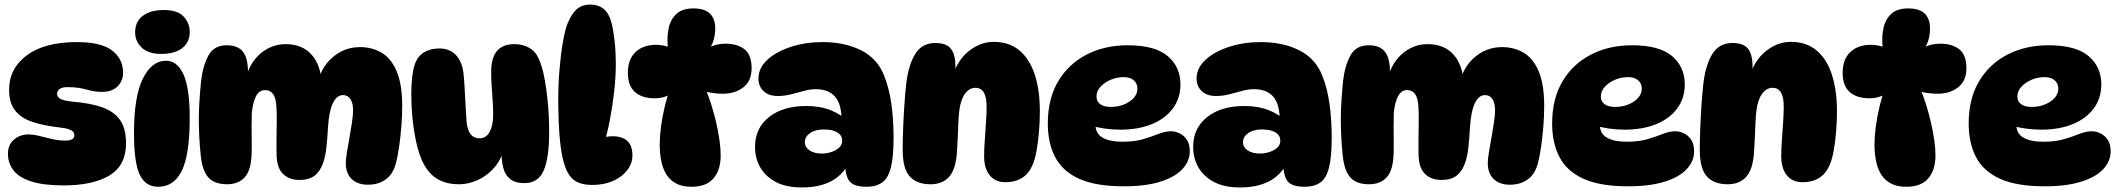

<svg xmlns="http://www.w3.org/2000/svg" viewBox="-20 -811 9303 844"><path d="M318 -626Q426 -626 473.5 -588.5Q521 -551 521 -492Q521 -455 496.5 -431Q472 -407 428 -407Q396 -407 359.5 -417.5Q323 -428 276 -428Q254 -428 242.5 -420Q231 -412 231 -399Q231 -386 243.5 -377.5Q256 -369 299 -364Q375 -358 427.5 -340Q480 -322 507 -284.5Q534 -247 534 -181Q534 -84 461.5 -40Q389 4 260 4Q171 4 117 -13.5Q63 -31 39 -62.5Q15 -94 15 -135Q15 -175 41.5 -197.5Q68 -220 104 -220Q127 -220 153 -213.5Q179 -207 208 -200Q237 -193 267 -193Q307 -193 307 -216Q307 -224 302.5 -230.5Q298 -237 283.5 -242.5Q269 -248 239 -251Q172 -259 123 -275Q74 -291 47 -324.5Q20 -358 20 -416Q20 -510 98 -568Q176 -626 318 -626Z M699 -767Q761 -767 787.5 -738Q814 -709 814 -671Q814 -625 781 -599.5Q748 -574 689 -574Q631 -574 602.5 -602Q574 -630 574 -668Q574 -717 608.5 -742Q643 -767 699 -767ZM710 -544Q759 -544 786.5 -484Q814 -424 814 -293Q814 -132 779.5 -61Q745 10 675 10Q620 10 594.5 -42.5Q569 -95 569 -226Q569 -387 608 -465.5Q647 -544 710 -544Z M1380 -458Q1390 -499 1416 -532Q1442 -565 1479.5 -584.5Q1517 -604 1562 -604Q1616 -604 1658 -579Q1700 -554 1724 -497Q1748 -440 1748 -345Q1748 -299 1744 -251.5Q1740 -204 1734 -163.5Q1728 -123 1721 -96Q1709 -47 1676.5 -23Q1644 1 1597 1Q1552 1 1526 -24Q1500 -49 1500 -95Q1500 -112 1505 -141.5Q1510 -171 1516 -205Q1522 -239 1527 -271.5Q1532 -304 1532 -326Q1532 -358 1520.5 -375.5Q1509 -393 1488 -393Q1460 -393 1443 -357Q1426 -321 1422 -253Q1419 -201 1414.5 -161Q1410 -121 1400 -94Q1387 -57 1362.5 -38.5Q1338 -20 1297 -20Q1252 -20 1225 -45.5Q1198 -71 1196 -125Q1195 -155 1195.5 -196Q1196 -237 1196.5 -277Q1197 -317 1195 -343Q1193 -380 1180.5 -397.5Q1168 -415 1145 -415Q1120 -415 1106 -389Q1092 -363 1087 -316Q1086 -293 1086 -259Q1086 -225 1086.5 -191.5Q1087 -158 1086 -135Q1084 -63 1056 -32Q1028 -1 978 -1Q922 -1 895 -32Q868 -63 862 -132Q858 -171 856 -210Q854 -249 854 -288Q854 -327 857 -371.5Q860 -416 864 -456Q872 -523 896.5 -567.5Q921 -612 976 -612Q1026 -612 1048 -583.5Q1070 -555 1070 -496Q1070 -476 1067 -459L1064 -479Q1084 -544 1131 -580.5Q1178 -617 1235 -617Q1308 -617 1349 -571.5Q1390 -526 1394 -446Z M2285 -6Q2244 -6 2222 -24.5Q2200 -43 2192.5 -72.5Q2185 -102 2185 -135L2190 -139Q2175 -96 2144.5 -65Q2114 -34 2075.5 -17.5Q2037 -1 1998 -1Q1939 -1 1899 -26.5Q1859 -52 1834 -108Q1813 -155 1800.5 -234Q1788 -313 1788 -398Q1788 -437 1791.5 -469.5Q1795 -502 1802 -524Q1814 -562 1842.5 -580Q1871 -598 1911 -598Q1958 -598 1985.5 -567.5Q2013 -537 2018 -483Q2021 -453 2023 -414.5Q2025 -376 2027 -339Q2029 -302 2031 -275Q2035 -238 2049 -220.5Q2063 -203 2088 -203Q2117 -203 2132.5 -231.5Q2148 -260 2148 -310Q2148 -337 2145.5 -371Q2143 -405 2141 -437.5Q2139 -470 2139 -491Q2139 -559 2165.5 -588Q2192 -617 2240 -617Q2279 -617 2307 -600.5Q2335 -584 2348 -553Q2362 -524 2372 -474Q2382 -424 2388 -361.5Q2394 -299 2394 -229Q2394 -117 2370 -61.5Q2346 -6 2285 -6Z M2583 2Q2537 2 2509 -15.5Q2481 -33 2465 -76Q2449 -118 2441.5 -193.5Q2434 -269 2434 -376Q2434 -440 2439.5 -506Q2445 -572 2454.5 -626.5Q2464 -681 2475 -708Q2494 -753 2517 -772Q2540 -791 2574 -791Q2610 -791 2634 -771.5Q2658 -752 2669 -707Q2677 -674 2682 -628Q2687 -582 2687 -531Q2687 -474 2680 -410.5Q2673 -347 2661.5 -286.5Q2650 -226 2634 -175L2543 -166Q2572 -188 2607.5 -200Q2643 -212 2674 -212Q2715 -212 2737.5 -191.5Q2760 -171 2760 -128Q2760 -92 2737 -62.5Q2714 -33 2674.5 -15.5Q2635 2 2583 2Z M2926 -602H2916Q2911 -646 2919 -685.5Q2927 -725 2953 -749.5Q2979 -774 3028 -774Q3078 -774 3101 -751Q3124 -728 3124 -687Q3124 -635 3100 -598L3092 -600Q3127 -619 3169 -619Q3221 -619 3252.5 -594.5Q3284 -570 3284 -511Q3284 -456 3248 -427.5Q3212 -399 3158 -399Q3139 -399 3117.5 -401.5Q3096 -404 3076 -410L3081 -421Q3094 -391 3106 -353.5Q3118 -316 3127.5 -275.5Q3137 -235 3142.5 -196.5Q3148 -158 3148 -128Q3148 -64 3116.5 -27Q3085 10 3020 10Q2980 10 2953 -4Q2926 -18 2910 -43Q2894 -68 2887 -102.5Q2880 -137 2880 -177Q2880 -211 2885.5 -253.5Q2891 -296 2902 -342Q2913 -388 2928 -430L2938 -405Q2906 -379 2857 -379Q2802 -379 2771 -406.5Q2740 -434 2740 -491Q2740 -550 2773.5 -582Q2807 -614 2864 -614Q2882 -614 2898 -610.5Q2914 -607 2926 -602Z M3789 10Q3731 10 3712.5 -16.5Q3694 -43 3695 -101L3712 -96Q3658 13 3505 13Q3435 13 3389.5 -11.5Q3344 -36 3321.5 -76Q3299 -116 3299 -165Q3299 -248 3360.5 -296.5Q3422 -345 3524 -345Q3586 -345 3633 -326Q3680 -307 3712 -273L3680 -275Q3680 -353 3651 -386Q3622 -419 3566 -419Q3542 -419 3514.5 -411.5Q3487 -404 3458 -396.5Q3429 -389 3399 -389Q3359 -389 3336.5 -410.5Q3314 -432 3314 -466Q3314 -512 3353 -548Q3392 -584 3456.5 -605Q3521 -626 3596 -626Q3694 -626 3766 -589.5Q3838 -553 3867 -477Q3889 -422 3898.5 -353Q3908 -284 3908 -206Q3908 -121 3896 -74Q3884 -27 3857.5 -8.5Q3831 10 3789 10ZM3593 -136Q3613 -136 3633.5 -142.5Q3654 -149 3668 -161.5Q3682 -174 3682 -192Q3682 -210 3671 -221Q3660 -232 3641.5 -237Q3623 -242 3602 -242Q3564 -242 3541 -226Q3518 -210 3518 -186Q3518 -164 3538.5 -150Q3559 -136 3593 -136Z M4091 -622Q4141 -622 4160.5 -596Q4180 -570 4180 -519Q4180 -507 4178.5 -493.5Q4177 -480 4174 -469L4172 -489Q4195 -554 4244 -590.5Q4293 -627 4348 -627Q4416 -627 4461 -589.5Q4506 -552 4528.5 -483.5Q4551 -415 4551 -322Q4551 -275 4547 -229Q4543 -183 4536 -145.5Q4529 -108 4518 -84Q4502 -47 4472 -28.5Q4442 -10 4401 -10Q4355 -10 4330.5 -40.5Q4306 -71 4306 -125Q4306 -155 4309 -196Q4312 -237 4314.5 -277Q4317 -317 4317 -343Q4317 -425 4268 -425Q4241 -425 4222 -399Q4203 -373 4197 -326Q4194 -302 4192.5 -266Q4191 -230 4189.5 -194.5Q4188 -159 4186 -135Q4180 -63 4150.5 -32Q4121 -1 4071 -1Q4010 -1 3979 -35.5Q3948 -70 3948 -152Q3948 -194 3950 -246Q3952 -298 3955.5 -350.5Q3959 -403 3964 -446Q3974 -528 4004 -575Q4034 -622 4091 -622Z M4920 8Q4797 8 4724 -25Q4651 -58 4618.5 -120Q4586 -182 4586 -268Q4586 -377 4631.5 -453.5Q4677 -530 4756.5 -571Q4836 -612 4937 -612Q5057 -612 5113 -564.5Q5169 -517 5169 -440Q5169 -379 5135.5 -334Q5102 -289 5042.5 -265Q4983 -241 4905 -241Q4869 -241 4835 -246Q4801 -251 4774 -259L4798 -315Q4795 -291 4795 -267Q4795 -224 4826.5 -206Q4858 -188 4914 -188Q4968 -188 5006 -199.5Q5044 -211 5073 -222.5Q5102 -234 5128 -234Q5146 -234 5165 -225Q5184 -216 5197 -197Q5210 -178 5210 -146Q5210 -102 5177 -67Q5144 -32 5079.5 -12Q5015 8 4920 8ZM4862 -341Q4910 -341 4945 -364.5Q4980 -388 4980 -422Q4980 -444 4964 -458Q4948 -472 4920 -472Q4889 -472 4861.5 -460Q4834 -448 4817 -429Q4800 -410 4800 -387Q4800 -365 4816.5 -353Q4833 -341 4862 -341Z M5715 10Q5657 10 5638.5 -16.5Q5620 -43 5621 -101L5638 -96Q5584 13 5431 13Q5361 13 5315.5 -11.5Q5270 -36 5247.5 -76Q5225 -116 5225 -165Q5225 -248 5286.5 -296.5Q5348 -345 5450 -345Q5512 -345 5559 -326Q5606 -307 5638 -273L5606 -275Q5606 -353 5577 -386Q5548 -419 5492 -419Q5468 -419 5440.5 -411.5Q5413 -404 5384 -396.5Q5355 -389 5325 -389Q5285 -389 5262.5 -410.5Q5240 -432 5240 -466Q5240 -512 5279 -548Q5318 -584 5382.5 -605Q5447 -626 5522 -626Q5620 -626 5692 -589.5Q5764 -553 5793 -477Q5815 -422 5824.5 -353Q5834 -284 5834 -206Q5834 -121 5822 -74Q5810 -27 5783.5 -8.5Q5757 10 5715 10ZM5519 -136Q5539 -136 5559.5 -142.5Q5580 -149 5594 -161.5Q5608 -174 5608 -192Q5608 -210 5597 -221Q5586 -232 5567.5 -237Q5549 -242 5528 -242Q5490 -242 5467 -226Q5444 -210 5444 -186Q5444 -164 5464.5 -150Q5485 -136 5519 -136Z M6400 -458Q6410 -499 6436 -532Q6462 -565 6499.5 -584.5Q6537 -604 6582 -604Q6636 -604 6678 -579Q6720 -554 6744 -497Q6768 -440 6768 -345Q6768 -299 6764 -251.5Q6760 -204 6754 -163.5Q6748 -123 6741 -96Q6729 -47 6696.5 -23Q6664 1 6617 1Q6572 1 6546 -24Q6520 -49 6520 -95Q6520 -112 6525 -141.5Q6530 -171 6536 -205Q6542 -239 6547 -271.5Q6552 -304 6552 -326Q6552 -358 6540.5 -375.5Q6529 -393 6508 -393Q6480 -393 6463 -357Q6446 -321 6442 -253Q6439 -201 6434.5 -161Q6430 -121 6420 -94Q6407 -57 6382.5 -38.5Q6358 -20 6317 -20Q6272 -20 6245 -45.5Q6218 -71 6216 -125Q6215 -155 6215.5 -196Q6216 -237 6216.5 -277Q6217 -317 6215 -343Q6213 -380 6200.5 -397.5Q6188 -415 6165 -415Q6140 -415 6126 -389Q6112 -363 6107 -316Q6106 -293 6106 -259Q6106 -225 6106.5 -191.5Q6107 -158 6106 -135Q6104 -63 6076 -32Q6048 -1 5998 -1Q5942 -1 5915 -32Q5888 -63 5882 -132Q5878 -171 5876 -210Q5874 -249 5874 -288Q5874 -327 5877 -371.5Q5880 -416 5884 -456Q5892 -523 5916.5 -567.5Q5941 -612 5996 -612Q6046 -612 6068 -583.5Q6090 -555 6090 -496Q6090 -476 6087 -459L6084 -479Q6104 -544 6151 -580.5Q6198 -617 6255 -617Q6328 -617 6369 -571.5Q6410 -526 6414 -446Z M7137 8Q7014 8 6941 -25Q6868 -58 6835.5 -120Q6803 -182 6803 -268Q6803 -377 6848.5 -453.5Q6894 -530 6973.5 -571Q7053 -612 7154 -612Q7274 -612 7330 -564.5Q7386 -517 7386 -440Q7386 -379 7352.5 -334Q7319 -289 7259.5 -265Q7200 -241 7122 -241Q7086 -241 7052 -246Q7018 -251 6991 -259L7015 -315Q7012 -291 7012 -267Q7012 -224 7043.5 -206Q7075 -188 7131 -188Q7185 -188 7223 -199.5Q7261 -211 7290 -222.5Q7319 -234 7345 -234Q7363 -234 7382 -225Q7401 -216 7414 -197Q7427 -178 7427 -146Q7427 -102 7394 -67Q7361 -32 7296.5 -12Q7232 8 7137 8ZM7079 -341Q7127 -341 7162 -364.5Q7197 -388 7197 -422Q7197 -444 7181 -458Q7165 -472 7137 -472Q7106 -472 7078.5 -460Q7051 -448 7034 -429Q7017 -410 7017 -387Q7017 -365 7033.5 -353Q7050 -341 7079 -341Z M7595 -622Q7645 -622 7664.5 -596Q7684 -570 7684 -519Q7684 -507 7682.5 -493.5Q7681 -480 7678 -469L7676 -489Q7699 -554 7748 -590.5Q7797 -627 7852 -627Q7920 -627 7965 -589.5Q8010 -552 8032.5 -483.5Q8055 -415 8055 -322Q8055 -275 8051 -229Q8047 -183 8040 -145.5Q8033 -108 8022 -84Q8006 -47 7976 -28.5Q7946 -10 7905 -10Q7859 -10 7834.5 -40.5Q7810 -71 7810 -125Q7810 -155 7813 -196Q7816 -237 7818.5 -277Q7821 -317 7821 -343Q7821 -425 7772 -425Q7745 -425 7726 -399Q7707 -373 7701 -326Q7698 -302 7696.5 -266Q7695 -230 7693.5 -194.5Q7692 -159 7690 -135Q7684 -63 7654.5 -32Q7625 -1 7575 -1Q7514 -1 7483 -35.5Q7452 -70 7452 -152Q7452 -194 7454 -246Q7456 -298 7459.5 -350.5Q7463 -403 7468 -446Q7478 -528 7508 -575Q7538 -622 7595 -622Z M8266 -602H8256Q8251 -646 8259 -685.5Q8267 -725 8293 -749.5Q8319 -774 8368 -774Q8418 -774 8441 -751Q8464 -728 8464 -687Q8464 -635 8440 -598L8432 -600Q8467 -619 8509 -619Q8561 -619 8592.5 -594.5Q8624 -570 8624 -511Q8624 -456 8588 -427.5Q8552 -399 8498 -399Q8479 -399 8457.5 -401.5Q8436 -404 8416 -410L8421 -421Q8434 -391 8446 -353.5Q8458 -316 8467.5 -275.5Q8477 -235 8482.5 -196.5Q8488 -158 8488 -128Q8488 -64 8456.5 -27Q8425 10 8360 10Q8320 10 8293 -4Q8266 -18 8250 -43Q8234 -68 8227 -102.5Q8220 -137 8220 -177Q8220 -211 8225.5 -253.5Q8231 -296 8242 -342Q8253 -388 8268 -430L8278 -405Q8246 -379 8197 -379Q8142 -379 8111 -406.5Q8080 -434 8080 -491Q8080 -550 8113.5 -582Q8147 -614 8204 -614Q8222 -614 8238 -610.5Q8254 -607 8266 -602Z M8968 8Q8845 8 8772 -25Q8699 -58 8666.5 -120Q8634 -182 8634 -268Q8634 -377 8679.5 -453.5Q8725 -530 8804.5 -571Q8884 -612 8985 -612Q9105 -612 9161 -564.5Q9217 -517 9217 -440Q9217 -379 9183.5 -334Q9150 -289 9090.5 -265Q9031 -241 8953 -241Q8917 -241 8883 -246Q8849 -251 8822 -259L8846 -315Q8843 -291 8843 -267Q8843 -224 8874.5 -206Q8906 -188 8962 -188Q9016 -188 9054 -199.5Q9092 -211 9121 -222.5Q9150 -234 9176 -234Q9194 -234 9213 -225Q9232 -216 9245 -197Q9258 -178 9258 -146Q9258 -102 9225 -67Q9192 -32 9127.5 -12Q9063 8 8968 8ZM8910 -341Q8958 -341 8993 -364.5Q9028 -388 9028 -422Q9028 -444 9012 -458Q8996 -472 8968 -472Q8937 -472 8909.5 -460Q8882 -448 8865 -429Q8848 -410 8848 -387Q8848 -365 8864.5 -353Q8881 -341 8910 -341Z"/></svg>

Font: DynaPuff
Style: Bold
Weight: 700
Designer: Toshi Omagari, Jennifer Daniel
Foundry: Google Fonts
Version: Version 2.000